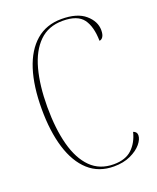

<svg xmlns="http://www.w3.org/2000/svg" viewBox="-137 -807 738 900"><g transform="rotate(-20 232.0 -357.0)"><path d="M275 10Q200 10 149.5 -35.5Q99 -81 73.5 -164Q48 -247 48 -359Q48 -472 74 -553.5Q100 -635 151.5 -679.5Q203 -724 279 -724Q357 -724 397 -689.5Q437 -655 437 -611Q437 -589 429.5 -578Q422 -567 412 -567Q411 -638 383 -676Q355 -714 281 -714Q210 -714 164.5 -669.5Q119 -625 97.5 -545Q76 -465 76 -359Q76 -250 97.5 -169.5Q119 -89 163.5 -44.5Q208 0 278 0Q337 0 369.5 -31Q402 -62 414 -112Q432 -106 432 -89Q432 -69 413 -46Q394 -23 358.5 -6.5Q323 10 275 10Z"/></g></svg>

Font: Noto Serif Display Condensed Thin
Style: Regular
Weight: 100
Width: 3
Designer: Monotype Design Team
Foundry: Monotype Imaging Inc.
Version: Version 2.009